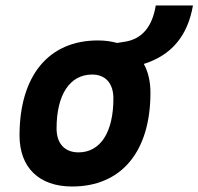

<svg xmlns="http://www.w3.org/2000/svg" viewBox="-20 -676 729 706"><path d="M245.1 9.8C426.3 9.8 533.2 -118.2 533.2 -335C533.2 -376.5 524.9 -411.6 508.8 -440.9C609.9 -472.7 669.9 -543 689.5 -655.8H552.7C540 -578.1 502.9 -532.7 439 -522.5L410.6 -518.1C389.2 -523.9 365.7 -527.3 339.8 -527.3C158.7 -527.3 51.8 -397.5 51.8 -177.7C51.8 -60.1 123.5 9.8 245.1 9.8ZM268.6 -115.7C217.8 -115.7 188 -148.4 188 -203.6C188 -328.1 236.8 -401.9 318.8 -401.9C368.2 -401.9 397 -369.1 397 -314C397 -189.5 349.1 -115.7 268.6 -115.7Z"/></svg>

Font: Cascadia Mono NF
Style: Bold Italic
Weight: 700
Italic angle: -10°
Monospace: yes
Designer: Aaron Bell
Foundry: Saja Typeworks
Version: Version 2404.023